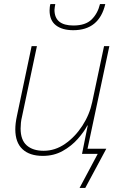

<svg xmlns="http://www.w3.org/2000/svg" viewBox="-20 -754 604 941"><path d="M339 -606Q285 -606 254 -630Q223 -654 223 -703Q223 -710 224 -719Q225 -728 227 -734H251Q250 -727 248.5 -719.5Q247 -712 247 -706Q247 -629 340 -629Q399 -629 429 -658.5Q459 -688 470 -734H496Q466 -606 339 -606ZM370 167 459 0H382L410 -139H408Q392 -108 361 -73Q330 -38 287 -14Q244 10 190 10Q125 10 90 -23Q55 -56 55 -120Q55 -149 63 -186L135 -528H161L88 -183Q84 -167 82.5 -152Q81 -137 81 -124Q81 -68 111 -41.5Q141 -15 194 -15Q250 -15 299 -49Q348 -83 383.5 -137.5Q419 -192 432 -254L490 -528H516L409 -25H501L398 167Z"/></svg>

Font: Noto Sans Thin
Style: Italic
Weight: 100
Italic angle: -12°
Designer: Monotype Design Team
Foundry: Monotype Imaging Inc.
Version: Version 2.013; ttfautohint (v1.8.4.7-5d5b)